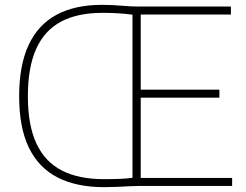

<svg xmlns="http://www.w3.org/2000/svg" viewBox="-20 -767 1013 792"><path d="M409 5Q295.5 5 217.5 -35Q139.5 -75 99.2 -157.8Q59 -240.5 59 -370Q59 -497.5 98 -581.2Q137 -665 213 -706Q289 -747 400 -747Q442.5 -747 481.2 -743.5Q520 -740 551.5 -740H932.5V-707H560.5V-33H937.5V0H558Q538.5 0 514.2 1.2Q490 2.5 463.2 3.8Q436.5 5 409 5ZM408 -28Q446 -28 475 -29.2Q504 -30.5 526.5 -33.5V-706.5Q496 -710.5 466.5 -712.2Q437 -714 402.5 -714Q300 -714 231.8 -677.8Q163.5 -641.5 129.2 -565.2Q95 -489 95 -370Q95 -250 130.5 -174.5Q166 -99 235.5 -63.5Q305 -28 408 -28ZM556.5 -364V-397H885V-364Z"/></svg>

Font: Encode Sans Condensed Thin Thin
Style: Regular
Weight: 250
Version: Version 3.002